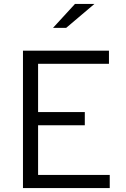

<svg xmlns="http://www.w3.org/2000/svg" viewBox="-20 -958 640 978"><path d="M97 0V-700H535V-633H174V-387H412V-320H174V-67H539V0ZM250 -816 362 -938H461L317 -816Z"/></svg>

Font: Red Hat Mono
Style: Regular
Weight: 400
Designer: Pentagram, MCKL
Foundry: Pentagram, MCKL
Version: Version 1.023